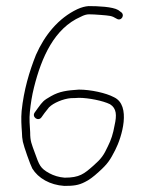

<svg xmlns="http://www.w3.org/2000/svg" viewBox="-20 -636 477 630"><path d="M376 -597 368 -603C349.7 -614 301.4 -616 271 -616C259.7 -615.3 247.3 -612 234 -606C171.4 -576.4 126.5 -520.7 98 -456C75.9 -400.7 58.2 -340.7 51 -272C48.7 -247.3 50.4 -223 52 -201C52 -191 53 -181 55 -171C58.2 -155 79.5 -95 86 -83C105.4 -51.4 143.7 -29 191 -26C220.1 -26 237.5 -27.7 259 -39C271.7 -45 286.7 -56 304 -72C334.1 -98.8 342 -112.4 358 -143.5C379.8 -185.8 411.4 -290.2 354 -317C328.1 -331 277.5 -342 239 -342C199.7 -339.4 175.5 -336.4 147.5 -320.5C122.3 -306.2 120.2 -303.1 104 -281L94 -267C83.3 -252.3 105.3 -236.3 116 -251L126 -265C132.7 -273.7 137.7 -280 141 -284C155.3 -298.3 187.3 -311.9 213 -314C221 -314 229.7 -314.3 239 -315C270.2 -315 318.2 -305.4 341 -294C362.9 -280.3 363.4 -257.6 356 -225C351.1 -197 344.7 -177.3 334 -156C320.7 -127.5 313.1 -115.7 286 -92C255.7 -65.5 241.2 -53 192 -53C173.4 -54.4 156.2 -59.8 142 -67.5C111.6 -84 108.7 -94.7 94.5 -134C83.4 -164.6 79 -172.4 79 -202C77.6 -222.1 75.6 -247 78 -269C81 -297.7 84.7 -321.9 91.5 -349C116.4 -448.5 158.3 -543.1 245 -581C255 -586.3 264 -589 272 -589C282 -589 295 -588.3 311 -587C339.4 -584.5 346.3 -584.8 362 -575C378.2 -564.2 391.8 -587.8 376 -597Z"/></svg>

Font: Take Off
Style: Regular, Eh
Weight: 400
Foundry: Cannot Into Space Fonts
Version: Version 0.89